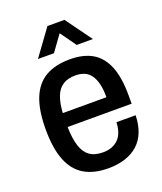

<svg xmlns="http://www.w3.org/2000/svg" viewBox="-136 -812 772 913"><g transform="rotate(-20 250.0 -355.5)"><path d="M256 12Q182 12 133.5 -17Q85 -46 61 -107Q37 -168 37 -263Q37 -360 61.5 -420.5Q86 -481 135 -509.5Q184 -538 259 -538Q327 -538 372 -511.5Q417 -485 440 -428.5Q463 -372 463 -281V-239H139Q140 -181 152 -143Q164 -105 189.5 -86.5Q215 -68 257 -68Q282 -68 301.5 -75.5Q321 -83 335 -97Q349 -111 356.5 -132.5Q364 -154 365 -181H462Q461 -135 447 -98.5Q433 -62 406 -37.5Q379 -13 341 -0.5Q303 12 256 12ZM140 -309H361Q361 -349 354 -377Q347 -405 334 -423Q321 -441 301.5 -449Q282 -457 257 -457Q218 -457 193 -440.5Q168 -424 155.5 -391Q143 -358 140 -309ZM117 -591 213 -723H299L395 -591H313L233 -703H279L198 -591Z"/></g></svg>

Font: Archivo SemiCondensed Medium
Style: Regular
Weight: 500
Width: 4
Designer: Hector Gatti
Foundry: Omnibus-Type
Version: Version 2.001